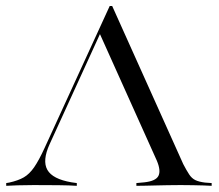

<svg xmlns="http://www.w3.org/2000/svg" viewBox="-29 -601 708 621"><path d="M333.9 -581.5 563.7 -70.2Q574.2 -50 582.7 -37.1Q591.1 -24.2 602.8 -18.5Q614.5 -12.9 633.9 -10.5L655.6 -8.9V0Q644.4 -0.8 629 -1.2Q613.7 -1.6 595.6 -2Q577.4 -2.4 556.5 -2.4H554.8H554Q532.3 -2.4 512.5 -2Q492.7 -1.6 475 -1.2Q457.3 -0.8 441.5 -0.4Q425.8 0 412.1 0V-8.9L437.9 -11.3Q475 -15.3 483.5 -32.3Q491.9 -49.2 478.2 -81.5L291.9 -496L300 -503.2L131.5 -134.7Q107.3 -81.5 124.2 -51.6Q141.1 -21.8 202.4 -11.3L219.4 -8.9V0Q196.8 -1.6 159.7 -2Q122.6 -2.4 79.8 -2.4Q49.2 -2.4 27.4 -1.6Q5.6 -0.8 -8.9 0V-8.9L0.8 -10.5Q29.8 -16.9 48 -27.4Q66.1 -37.9 81.5 -60.1Q96.8 -82.3 115.3 -122.6L325.8 -581.5Z"/></svg>

Font: Playfair 144pt SemiExpanded Light
Style: Regular
Weight: 300
Width: 6
Designer: Claus Eggers Sørensen
Foundry: Claus Eggers Sørensen
Version: Version 2.203